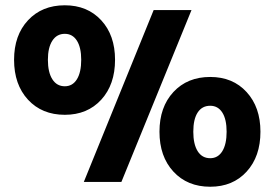

<svg xmlns="http://www.w3.org/2000/svg" viewBox="-20 -688 1038 726"><path d="M33.2 -461.9Q33.2 -554.7 85.9 -611.3Q138.7 -668 225.1 -668Q310.5 -668 362.8 -611.3Q415 -554.7 415 -461.9Q415 -368.2 362.8 -311Q310.5 -253.9 225.1 -253.9Q138.7 -253.9 85.9 -311Q33.2 -368.2 33.2 -461.9ZM561 -649.9H704.1L439 0H296.9ZM287.1 -461.9Q287.1 -508.3 270.8 -534.2Q254.4 -560.1 225.1 -560.1Q194.8 -560.1 178 -534.2Q161.1 -508.3 161.1 -461.9Q161.1 -414.6 178 -388.2Q194.8 -361.8 225.1 -361.8Q254.4 -361.8 270.8 -388.2Q287.1 -414.6 287.1 -461.9ZM583 -189.9Q583 -283.2 635.7 -340.1Q688.5 -397 774.9 -397Q860.4 -397 912.6 -339.8Q964.8 -282.7 964.8 -189.9Q964.8 -96.2 912.6 -39.1Q860.4 18.1 774.9 18.1Q688.5 18.1 635.7 -39.1Q583 -96.2 583 -189.9ZM836.9 -189.9Q836.9 -236.8 820.6 -262.5Q804.2 -288.1 774.9 -288.1Q744.1 -288.1 727.5 -262.7Q710.9 -237.3 710.9 -189.9Q710.9 -142.6 727.5 -116.2Q744.1 -89.8 774.9 -89.8Q804.2 -89.8 820.6 -116.2Q836.9 -142.6 836.9 -189.9Z"/></svg>

Font: Overused Grotesk ExtraBold
Style: Regular
Weight: 800
Version: Version 0.002